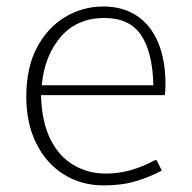

<svg xmlns="http://www.w3.org/2000/svg" viewBox="-20 -558 588 588"><path d="M297.9 9.8Q228.5 9.8 174.8 -24.2Q121.1 -58.1 90.8 -119.4Q60.5 -180.7 60.5 -262.2Q60.5 -351.6 93.5 -413.1Q126.5 -474.6 180.2 -506.3Q233.9 -538.1 295.9 -538.1Q356.9 -538.1 399.7 -509.3Q442.4 -480.5 464.6 -427Q486.8 -373.5 486.8 -298.8Q486.8 -291 486.3 -284.4Q485.8 -277.8 485.4 -273.2Q484.9 -268.6 484.4 -266.6H105.5Q107.9 -183.6 135 -130.4Q162.1 -77.1 206.5 -51.8Q251 -26.4 303.7 -26.4Q343.3 -26.4 380.4 -36.9Q417.5 -47.4 454.1 -67.4H459.5L475.6 -35.6Q439 -16.1 396.2 -3.2Q353.5 9.8 297.9 9.8ZM107.9 -296.9H449.7Q447.3 -397.9 412.1 -450.4Q377 -502.9 299.8 -502.9Q215.8 -502.9 166 -445.1Q116.2 -387.2 107.9 -296.9Z"/></svg>

Font: Comme Thin
Style: Regular
Weight: 250
Version: Version 1.000;gftools[0.9.27]